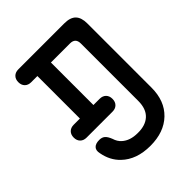

<svg xmlns="http://www.w3.org/2000/svg" viewBox="-227 -852 1054 1054"><g transform="rotate(-45 300.0 -325.0)"><path d="M102 -630Q79 -630 65.5 -643.5Q52 -657 52 -680Q52 -703 65.5 -716.5Q79 -730 102 -730H459Q505 -730 526.5 -708Q548 -686 548 -641V-142Q548 -39 486 20.5Q424 80 318 80Q211 80 149 20Q105 -22 93 -88Q87 -114 100 -128Q113 -142 142 -142Q163 -142 175.5 -131Q188 -120 198 -94Q206 -67 225 -50Q259 -19 318 -19Q378 -18 411.5 -49Q445 -80 445 -142V-588Q445 -609 434.5 -619.5Q424 -630 403 -630H255V-300H303Q326 -300 339.5 -286.5Q353 -273 353 -250Q353 -227 339.5 -213.5Q326 -200 303 -200H102Q79 -200 65.5 -213.5Q52 -227 52 -250Q52 -273 65.5 -286.5Q79 -300 102 -300H150V-630Z"/></g></svg>

Font: Maple Mono NL Medium
Style: Regular
Weight: 500
Monospace: yes
Designer: subframe7536
Version: Version 7.000